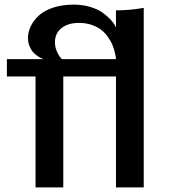

<svg xmlns="http://www.w3.org/2000/svg" viewBox="-20 -811 732 831"><path d="M481.9 0V-480H253.9V0H133.8V-480H9.8V-555.2H168.9Q165 -556.6 160.4 -558.3Q155.8 -560.1 144 -567.6Q132.3 -575.2 123.8 -584.5Q115.2 -593.8 108.2 -610.1Q101.1 -626.5 101.1 -646Q101.1 -671.9 112.8 -696.8Q124.5 -721.7 147.5 -743.2Q170.4 -764.6 209.5 -777.8Q248.5 -791 297.9 -791Q337.4 -791 371.1 -780.8Q404.8 -770.5 424.3 -756.1Q443.8 -741.7 457.8 -727.1Q471.7 -712.4 476.6 -702.1L481.9 -691.9V-766.1Q510.3 -766.1 540.3 -768.8Q570.3 -771.5 585.9 -774.4L602.1 -776.9V0ZM248 -555.2H481.9Q481.9 -558.6 481.2 -564.2Q480.5 -569.8 476.6 -585.9Q472.7 -602.1 466.6 -616.9Q460.4 -631.8 448 -649.9Q435.5 -668 419.4 -680.9Q403.3 -693.8 377.9 -702.9Q352.5 -711.9 321.8 -711.9Q274.9 -711.9 246.3 -689.5Q217.8 -667 217.8 -627.9Q217.8 -608.4 225.3 -590.3Q232.9 -572.3 240.2 -563.5Z"/></svg>

Font: Sporting Grotesque
Style: Regular
Weight: 400
Designer: Lucas LE BIHAN
Foundry: Lucas LE BIHAN
Version: Version 2.001;PS 2.1;hotconv 1.0.88;makeotf.lib2.5.647800